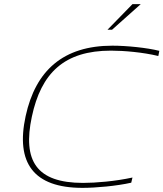

<svg xmlns="http://www.w3.org/2000/svg" viewBox="-20 -900 791 929"><path d="M746 -629 751 -654C691 -669 593 -679 524 -679C286 -679 152 -559 104 -338C55 -112 142 9 379 9C443 9 544 0 615 -16L621 -41C538 -23 444 -15 382 -15C155 -15 89 -123 134 -335C179 -547 291 -655 517 -655C579 -655 672 -647 746 -629ZM500 -756H522L661 -880H621Z"/></svg>

Font: LT Wave Thin
Style: Italic
Weight: 100
Designer: Daniel Lyons
Version: Version 2.5 (Glyphs App)